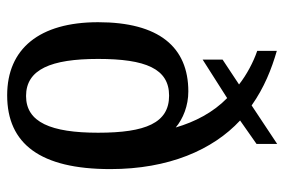

<svg xmlns="http://www.w3.org/2000/svg" viewBox="-152 -650 812 549"><g transform="rotate(90 254.5 -376.0)"><path d="M253 10C392 10 464 -85 464 -285C464 -452 409 -578 325 -656L392 -703V-762L282 -689C231 -725 178 -746 126 -761V-705C158 -694 194 -675 222 -653L151 -606V-549L261 -619C302 -579 329 -527 345 -472C320 -493 283 -508 242 -508C115 -508 44 -424 44 -250C44 -82 120 10 253 10ZM255 -44C179 -44 149 -115 149 -250C149 -386 177 -453 254 -453C332 -453 360 -386 360 -250C360 -115 330 -44 255 -44Z"/></g></svg>

Font: Noto Serif Myanmar Condensed Medium
Style: Regular
Weight: 500
Width: 3
Designer: Ben Mitchell and the Monotype Design Team
Foundry: Monotype Imaging Inc.
Version: Version 2.106